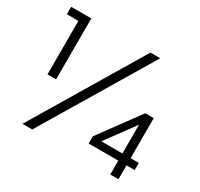

<svg xmlns="http://www.w3.org/2000/svg" viewBox="-155 -942 1187 1138"><g transform="rotate(30 438.5 -372.5)"><path d="M104 -328V-694H25V-745H163V-328ZM122 0 568 -745H635L189 0ZM723 0V-95H520V-144L721 -418H779V-144H835V-95H779V0ZM723 -144V-341L579 -144Z"/></g></svg>

Font: Plus Jakarta Sans Light
Style: Regular
Weight: 300
Designer: Gumpita Rahayu
Foundry: Tokotype
Version: Version 2.006; ttfautohint (v1.8.4.7-5d5b)